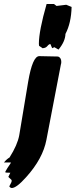

<svg xmlns="http://www.w3.org/2000/svg" viewBox="-75 -759 381 968"><path d="M218 -474Q234 -468 234 -447Q234 -439 232 -434L159 -54Q141 41 57 134Q8 189 -16 189Q-16 189 -22 187L-28 182Q-27 177 -21.5 167.5Q-16 158 -16 153L-17 148L-33 133L-23 112L-47 111L-48 106Q-40 91 -22 65L-20 60H-55Q-41 43 -27 35Q13 -28 22 -77L67 -347Q89 -476 123 -476Q123 -476 218 -474ZM160 -739H197L210 -729L259 -735L286 -724Q284 -643 255 -588Q254 -550 220 -509L199 -521L188 -516L179 -537Q172 -537 163.5 -526.5Q155 -516 138 -516Q141 -516 122 -528Q121 -533 121 -538Q121 -603 160 -739Z"/></svg>

Font: Ode an Erik AH
Style: Regular
Weight: 400
Designer: Andreas Höfeld
Foundry: Fontgrube AH
Version: Version 2.00